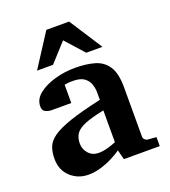

<svg xmlns="http://www.w3.org/2000/svg" viewBox="-124 -760 745 843"><g transform="rotate(-20 249.0 -338.5)"><path d="M395 -515.1H319.3L242.2 -601.1L164.1 -515.1H89.4L189 -669.4H295.4ZM482.4 -19.5H314.9L303.2 -64.5Q286.6 -52.7 261 -39.6Q235.4 -26.4 205.6 -17.3Q175.8 -8.3 147 -8.3Q98.1 -8.3 63.5 -40Q28.8 -71.8 28.8 -125Q28.8 -155.3 37.6 -179Q46.4 -202.6 74 -222.4Q101.6 -242.2 156.7 -261Q211.9 -279.8 304.7 -300.3Q304.7 -307.6 304.7 -318.1Q304.7 -328.6 304.7 -335.4Q304.7 -352.5 298.6 -372.1Q292.5 -391.6 274.7 -405.3Q256.8 -418.9 220.7 -418.9Q207 -418.9 196.8 -417.7Q186.5 -416.5 182.1 -415.5V-330.1H89.4Q76.2 -330.1 62.5 -336.4Q48.8 -342.8 48.8 -362.3Q48.8 -396 79.1 -419.9Q109.4 -443.8 155.5 -456.8Q201.7 -469.7 249 -469.7Q301.3 -469.7 340.3 -458.5Q379.4 -447.3 401.4 -414.3Q423.3 -381.3 423.3 -316.4V-85.4Q423.3 -77.1 429.2 -71.3Q435.1 -65.4 442.9 -64.5L482.4 -61.5ZM303.2 -103V-251.5Q245.1 -239.7 213.1 -226.6Q181.2 -213.4 168.7 -195.3Q156.2 -177.2 156.2 -149.9Q156.2 -122.6 174.3 -102.8Q192.4 -83 220.7 -83Q242.2 -83 265.6 -89.8Q289.1 -96.7 303.2 -103Z"/></g></svg>

Font: Annapurna SIL
Style: Bold
Weight: 700
Designer: Peter Martin, Annie Olsen
Foundry: SIL International
Version: Version 2.000